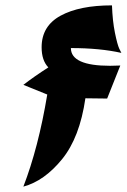

<svg xmlns="http://www.w3.org/2000/svg" viewBox="-20 -571 472 715"><path d="M135 -395Q135 -474 205.5 -512.5Q276 -551 397 -551Q399 -493 408 -449Q417 -405 424 -390L432 -374Q352 -392 244 -392Q244 -326 390 -326Q408 -326 428 -327L379 -204L298 -205Q277 -59 211 22Q145 103 67 124Q123 -21 156 -219L67 -255Q107 -286 160 -320Q135 -346 135 -395Z"/></svg>

Font: Ceviche One
Style: Regular
Weight: 400
Version: Version 1.002